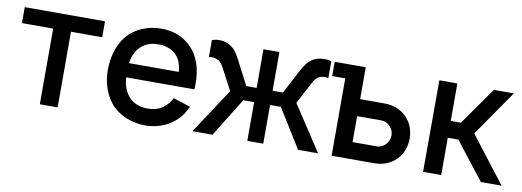

<svg xmlns="http://www.w3.org/2000/svg" viewBox="-52 -862 3156 1161"><g transform="rotate(10 1526.5 -281.0)"><path d="M518.8 -562.5H26V-464.6H217.7V0H327.1V-464.6H518.8Z M703.1 -251H1122.9C1128.1 -342.7 1113.5 -426 1061.5 -489.6C1010.4 -550 943.8 -578.1 861.5 -578.1C780.2 -578.1 703.1 -546.9 652.1 -485.4C607.3 -429.2 586.5 -354.2 586.5 -276C586.5 -205.2 606.3 -134.4 652.1 -77.1C702.1 -16.7 784.4 15.6 867.7 15.6C918.8 15.6 971.9 1 1015.6 -26C1058.3 -52.1 1093.8 -93.8 1114.6 -142.7L1008.3 -177.1C996.9 -153.1 981.3 -132.3 956.3 -114.6C930.2 -95.8 899 -87.5 861.5 -87.5C812.5 -87.5 766.7 -106.3 739.6 -143.8C716.7 -174 706.3 -211.5 703.1 -251ZM861.5 -481.3C908.3 -482.3 954.2 -464.6 981.3 -429.2C1001 -403.1 1008.3 -372.9 1011.5 -338.5H705.2C710.4 -370.8 719.8 -400 739.6 -426C770.8 -466.7 816.7 -482.3 861.5 -481.3Z M1155.2 0H1278.1L1425 -237.5H1491.7V0H1589.6V-237.5H1656.2L1803.1 0H1926L1743.8 -278.1L1815.6 -413.5C1828.1 -436.5 1840.6 -450 1856.2 -456.3C1874 -462.5 1892.7 -462.5 1908.3 -459.4V-562.5C1878.1 -570.8 1833.3 -571.9 1797.9 -552.1C1768.8 -535.4 1750 -508.3 1729.2 -469.8L1653.1 -325H1589.6V-562.5H1491.7V-325H1428.1L1353.1 -469.8C1333.3 -508.3 1315.6 -537.5 1282.3 -555.2C1245.8 -575 1202.1 -574 1175 -562.5V-459.4C1193.8 -462.5 1211.5 -460.4 1226 -454.2C1240.6 -447.9 1252.1 -439.6 1265.6 -413.5L1337.5 -278.1Z M2403.1 -315.6C2368.8 -350 2319.8 -366.7 2272.9 -366.7H2119.8V-562.5H1929.2V-475H2009.4V0H2272.9C2319.8 0 2368.8 -16.7 2403.1 -51C2438.5 -85.4 2456.2 -134.4 2456.2 -183.3C2456.2 -232.3 2438.5 -282.3 2403.1 -315.6ZM2322.9 -128.1C2309.4 -113.5 2289.6 -103.1 2268.8 -103.1H2119.8V-262.5H2268.8C2290.6 -262.5 2309.4 -253.1 2324 -236.5C2337.5 -221.9 2344.8 -203.1 2344.8 -183.3C2344.8 -162.5 2337.5 -142.7 2322.9 -128.1Z M2682.3 -229.2H2746.9L2926 0H3053.1L2835.4 -282.3L3029.2 -562.5H2906.3L2744.8 -332.3H2682.3V-562.5H2571.9L2570.8 0H2682.3Z"/></g></svg>

Font: Manrope Semibold
Style: Regular
Weight: 600
Width: 4
Designer: Michael Sharanda
Foundry: Michael Sharanda
Version: Version 2.000;PS 002.000;hotconv 1.0.88;makeotf.lib2.5.64775